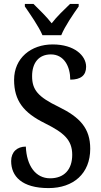

<svg xmlns="http://www.w3.org/2000/svg" viewBox="-20 -951 518 981"><path d="M197 -771H293C311 -816 355 -880 382 -918V-931H338C308 -902 270 -866 244 -832C218 -866 180 -902 151 -931H107V-918C133 -880 178 -816 197 -771ZM228 10C355 10 441 -64 441 -191C441 -296 388 -352 280 -405C174 -456 144 -492 144 -562C144 -631 179 -673 240 -673C308 -673 339 -610 339 -544C393 -544 420 -566 420 -610C420 -666 361 -724 249 -724C138 -724 52 -654 52 -543C52 -436 101 -375 208 -322C304 -274 349 -238 349 -160C349 -85 308 -40 236 -40C162 -40 116 -104 112 -202C68 -202 37 -175 37 -128C37 -50 92 10 228 10Z"/></svg>

Font: Noto Serif Sinhala Condensed Medium
Style: Regular
Weight: 500
Width: 3
Designer: Jelle Bosma - Monotype Design Team
Foundry: Monotype Imaging Inc.
Version: Version 2.007